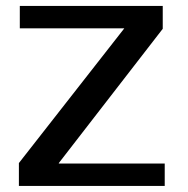

<svg xmlns="http://www.w3.org/2000/svg" viewBox="-20 -610 617 630"><path d="M42 0H520.5V-73.5H173V-75L514 -515.5V-590.5H45V-517H387.5V-516.5L42 -75Z"/></svg>

Font: Anybody SemiExpanded
Style: Regular
Weight: 400
Width: 6
Designer: Tyler Finck
Foundry: Etcetera Type Company
Version: Version 1.113;gftools[0.9.25]